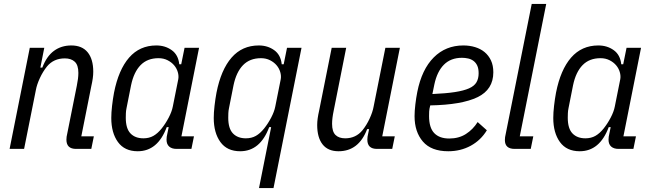

<svg xmlns="http://www.w3.org/2000/svg" viewBox="-20 -760 3329 980"><path d="M29 0 132 -516H206L186 -415H196Q218 -473 255.5 -500.5Q293 -528 344 -528Q399 -528 427.5 -493Q456 -458 456 -394Q456 -378 453.5 -360Q451 -342 446 -320L395 -64H459L446 0H368Q319 0 319 -47Q319 -55 320 -62Q321 -69 323 -77L372 -322Q380 -360 380 -388Q380 -428 361.5 -445Q343 -462 311 -462Q254 -462 220 -421Q199 -395 183.5 -361.5Q168 -328 163 -300L103 0Z M881 0Q857 0 843.5 -12Q830 -24 830 -47Q830 -55 831 -62Q832 -69 834 -77L841 -111H831Q785 12 683 12Q616 12 582 -35Q548 -82 548 -158Q548 -185 552 -220Q556 -255 562 -287Q585 -404 639 -466Q693 -528 778 -528Q823 -528 856.5 -504Q890 -480 895 -432H905L922 -516H996L906 -64H970L957 0ZM712 -54Q741 -54 763 -66.5Q785 -79 805 -104Q825 -129 841 -159.5Q857 -190 862 -216L890 -356Q893 -373 887.5 -392Q882 -411 869 -426.5Q856 -442 835.5 -452.5Q815 -463 789 -463Q732 -463 697.5 -427.5Q663 -392 649 -325L626 -209Q623 -195 622.5 -182Q622 -169 622 -159Q622 -104 646 -79Q670 -54 712 -54Z M1364 -111H1354Q1308 12 1206 12Q1139 12 1105 -35Q1071 -82 1071 -158Q1071 -185 1075 -220Q1079 -255 1085 -287Q1108 -404 1162 -466Q1216 -528 1301 -528Q1346 -528 1379.5 -504Q1413 -480 1418 -432H1428L1445 -516H1519L1376 200H1302ZM1235 -54Q1264 -54 1286 -66.5Q1308 -79 1328 -104Q1348 -129 1364 -159.5Q1380 -190 1385 -216L1413 -356Q1416 -373 1410.5 -392Q1405 -411 1392 -426.5Q1379 -442 1358.5 -452.5Q1338 -463 1312 -463Q1255 -463 1220.5 -427.5Q1186 -392 1172 -325L1149 -209Q1146 -195 1145.5 -182Q1145 -169 1145 -159Q1145 -104 1169 -79Q1193 -54 1235 -54Z M1747 -516 1683 -194Q1675 -156 1675 -128Q1675 -88 1692.5 -71Q1710 -54 1742 -54Q1796 -54 1830 -95Q1851 -121 1866.5 -154.5Q1882 -188 1887 -216L1947 -516H2021L1931 -64H1995L1982 0H1904Q1855 0 1855 -47Q1855 -55 1856 -62Q1857 -69 1859 -77L1864 -101H1854Q1811 12 1708 12Q1654 12 1626.5 -23Q1599 -58 1599 -122Q1599 -138 1601.5 -156Q1604 -174 1609 -196L1673 -516Z M2268 12Q2181 12 2138.5 -37.5Q2096 -87 2096 -167Q2096 -193 2100 -227Q2104 -261 2110 -291Q2133 -406 2194 -467Q2255 -528 2345 -528Q2377 -528 2405 -519.5Q2433 -511 2453.5 -494Q2474 -477 2486 -451.5Q2498 -426 2498 -391Q2498 -303 2417.5 -264Q2337 -225 2176 -222Q2171 -203 2170.5 -190.5Q2170 -178 2170 -168Q2170 -108 2196.5 -80.5Q2223 -53 2273 -53Q2322 -53 2358 -76Q2394 -99 2418 -137L2465 -95Q2434 -44 2382.5 -16Q2331 12 2268 12ZM2338 -465Q2281 -465 2246 -430Q2211 -395 2197 -329L2187 -280Q2256 -283 2301.5 -290Q2347 -297 2374 -309Q2401 -321 2412 -340Q2423 -359 2423 -386Q2423 -410 2416 -425Q2409 -440 2397 -449Q2385 -458 2369.5 -461.5Q2354 -465 2338 -465Z M2607 0Q2557 0 2557 -45Q2557 -53 2558 -60Q2559 -67 2561 -75L2694 -740H2768L2633 -64H2702L2689 0Z M3137 0Q3113 0 3099.5 -12Q3086 -24 3086 -47Q3086 -55 3087 -62Q3088 -69 3090 -77L3097 -111H3087Q3041 12 2939 12Q2872 12 2838 -35Q2804 -82 2804 -158Q2804 -185 2808 -220Q2812 -255 2818 -287Q2841 -404 2895 -466Q2949 -528 3034 -528Q3079 -528 3112.5 -504Q3146 -480 3151 -432H3161L3178 -516H3252L3162 -64H3226L3213 0ZM2968 -54Q2997 -54 3019 -66.5Q3041 -79 3061 -104Q3081 -129 3097 -159.5Q3113 -190 3118 -216L3146 -356Q3149 -373 3143.5 -392Q3138 -411 3125 -426.5Q3112 -442 3091.5 -452.5Q3071 -463 3045 -463Q2988 -463 2953.5 -427.5Q2919 -392 2905 -325L2882 -209Q2879 -195 2878.5 -182Q2878 -169 2878 -159Q2878 -104 2902 -79Q2926 -54 2968 -54Z"/></svg>

Font: IBM Plex Sans Cond
Style: Italic
Weight: 400
Width: 3
Italic angle: -11°
Designer: Mike Abbink, Paul van der Laan, Pieter van Rosmalen
Foundry: Bold Monday
Version: Version 1.3